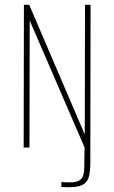

<svg xmlns="http://www.w3.org/2000/svg" viewBox="-20 -611 473 795"><path d="M268 164Q259 164 251.5 164Q244 164 234 163V143L268 144Q300 145 314.5 131.5Q329 118 329 81L330 -1L103 -526L102 0H78L79 -591H101L331 -54L332 -591H355L354 45Q355 89 349.5 115Q344 141 325.5 152.5Q307 164 268 164Z"/></svg>

Font: Alumni Sans SC Thin
Style: Regular
Weight: 100
Designer: Robert E. Leuschke
Foundry: Robert E. Leuschke
Version: Version 1.018